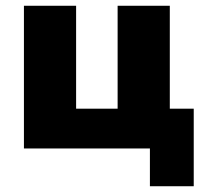

<svg xmlns="http://www.w3.org/2000/svg" viewBox="-20 -515 708 666"><path d="M500 131V0H63V-495H244V-138H388V-495H569V-138H652V131Z"/></svg>

Font: Nunito Sans 11pt Black
Style: Regular
Weight: 900
Version: Version 3.101;gftools[0.9.27]